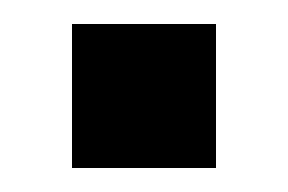

<svg xmlns="http://www.w3.org/2000/svg" viewBox="-20 -140 240 160"><path d="M40 0H160V-120H40Z"/></svg>

Font: KUBO
Style: Regular
Weight: 400
Version: Version 001.000